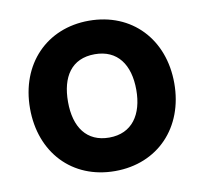

<svg xmlns="http://www.w3.org/2000/svg" viewBox="-68 -628 763 717"><g transform="rotate(-10 313.5 -270.0)"><path d="M313 15C475 15 587 -102 587 -270C587 -437 476 -555 313 -555C153 -555 40 -439 40 -270C40 -103 150 15 313 15ZM313 -112C228 -112 184 -173 184 -270C184 -364 224 -428 313 -428C399 -428 443 -366 443 -270C443 -177 400 -112 313 -112Z"/></g></svg>

Font: Manrope ExtraBold
Style: Regular
Weight: 800
Designer: Mikhail Sharanda
Foundry: Mikhail Sharanda
Version: Version 4.505